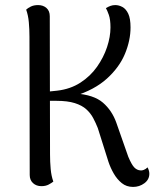

<svg xmlns="http://www.w3.org/2000/svg" viewBox="-20 -722 625 756"><path d="M504 14Q478 14 459.5 -1Q441 -16 428 -38.5Q415 -61 407 -85L365 -218Q357 -238 347 -257Q337 -276 320 -291.5Q303 -307 274.5 -316Q246 -325 202 -325H167L166 -361Q175 -362 186 -363Q197 -364 205 -365Q257 -371 296.5 -396.5Q336 -422 362 -459Q388 -496 401.5 -536.5Q415 -577 415 -614Q415 -645 408.5 -663.5Q402 -682 397 -690Q407 -696 415.5 -699Q424 -702 434 -702Q448 -702 462 -694.5Q476 -687 485 -668Q494 -649 494 -614Q494 -563 472 -510Q450 -457 401 -412.5Q352 -368 271 -343L276 -354Q349 -349 385 -318Q421 -287 438 -239L485 -105Q498 -74 508.5 -63Q519 -52 533 -51Q538 -50 546 -53Q554 -56 561 -63Q568 -50 568 -38Q568 -15 548.5 -0.5Q529 14 504 14ZM143 11Q123 11 110 -1Q97 -13 97 -33L96 -577Q96 -607 93.5 -634.5Q91 -662 83 -684Q89 -690 101 -696Q113 -702 130 -702Q150 -702 163 -690.5Q176 -679 176 -658L177 -114Q177 -85 179.5 -57Q182 -29 190 -7Q184 -2 172 4.5Q160 11 143 11Z"/></svg>

Font: Arima
Style: Regular
Weight: 400
Designer: Joana Correia and Natanael Gama
Foundry: NDISCOVER
Version: Version 1.101;gftools[0.9.23]